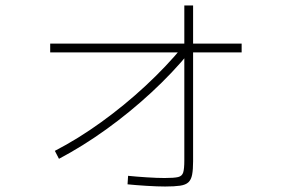

<svg xmlns="http://www.w3.org/2000/svg" viewBox="-20 -657 1040 700"><path d="M180 -107Q265 -151 349.5 -212Q434 -273 510.5 -344Q587 -415 647 -488L672 -468Q610 -392 531.5 -319.5Q453 -247 367.5 -185.5Q282 -124 195 -78ZM582 23Q554 23 514 20.5Q474 18 445 15L447 -16Q476 -13 514.5 -10.5Q553 -8 580 -8Q615 -8 629.5 -11.5Q644 -15 648 -28.5Q652 -42 652 -72V-637H684V-69Q684 -39 680.5 -20.5Q677 -2 667 7.5Q657 17 636.5 20Q616 23 582 23ZM163 -466V-498H861V-466Z"/></svg>

Font: M PLUS 2 Thin ExtraLight
Style: Regular
Weight: 250
Version: Version 1.001